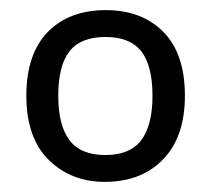

<svg xmlns="http://www.w3.org/2000/svg" viewBox="-20 -742 416 379"><path d="M345 -553Q345 -472 302 -427.5Q259 -383 187 -383Q120 -383 76 -426.5Q32 -470 32 -553Q32 -635 74 -678.5Q116 -722 189 -722Q260 -722 302.5 -679Q345 -636 345 -553ZM95 -553Q95 -495 117 -465.5Q139 -436 188 -436Q237 -436 259 -465.5Q281 -495 281 -553Q281 -612 259 -640.5Q237 -669 188 -669Q139 -669 117 -640.5Q95 -612 95 -553Z"/></svg>

Font: Noto Sans Old South Arabian
Style: Regular
Weight: 400
Designer: Monotype Design Team
Foundry: Monotype Imaging Inc.
Version: Version 2.001; ttfautohint (v1.8.4.7-5d5b)